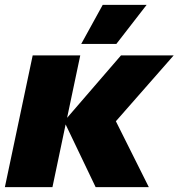

<svg xmlns="http://www.w3.org/2000/svg" viewBox="-21 -767 732 787"><path d="M-1 0 113 -540H308L254 -284L475 -540H691L454 -270L589 0H371L248 -257L194 0ZM312 -587 400 -747H580L456 -587Z"/></svg>

Font: Geist Black
Style: Italic
Weight: 900
Italic angle: -12°
Designer: Basement.studio, Andrés Briganti, Mateo Zaragoza
Foundry: Basement.studio, Vercel, Andrés Briganti, Guido Ferreyra, Mateo Zaragoza
Version: Version 1.500; ttfautohint (v1.8.4.7-5d5b)